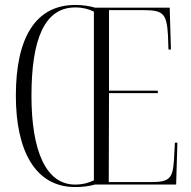

<svg xmlns="http://www.w3.org/2000/svg" viewBox="-20 -745 771 775"><path d="M283 10C312 10 338 7 363 0H691L696 -169H686L682 -96C677 -25 664 -10 589 -10H419L420 -369H617V-379H420V-704H562C639 -704 653 -689 658 -603L660 -545H670L665 -714H364C340 -721 314 -725 284 -725C123 -725 44 -592 44 -359C44 -137 122 10 283 10ZM283 0C165 0 107 -137 107 -358C107 -588 160 -715 284 -715C314 -715 340 -708 359 -698V-17C338 -7 314 0 283 0Z"/></svg>

Font: Noto Serif Display ExtraCondensed Light
Style: Regular
Weight: 300
Width: 2
Designer: Monotype Design Team
Foundry: Monotype Imaging Inc.
Version: Version 2.009